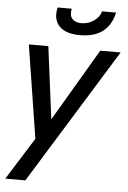

<svg xmlns="http://www.w3.org/2000/svg" viewBox="-60 -733 660 987"><g transform="rotate(5 270.0 -240.0)"><path d="M323.2 -558.1Q249 -558.1 215.8 -593.5Q182.6 -628.9 196.8 -689.9H269.5Q262.2 -654.8 278.1 -637.5Q293.9 -620.1 325.7 -620.1Q360.4 -620.1 389.4 -640.1Q418.5 -660.2 425.8 -689.9H498.5Q469.2 -558.1 323.2 -558.1ZM5.4 210 141.6 -7.3 65.9 -487.8H166.5L214.4 -114.3L434.6 -487.8H539.6L108.9 210Z"/></g></svg>

Font: HK Grotesk Medium Italic
Style: Regular
Weight: 500
Italic angle: -13°
Designer: Alfredo Marco Pradil and Stefan Peev
Foundry: Hanken Design Co.
Version: Version 1.000;PS 001.000;hotconv 1.0.88;makeotf.lib2.5.64775